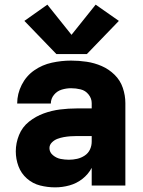

<svg xmlns="http://www.w3.org/2000/svg" viewBox="-20 -799 616 827"><path d="M218 8Q249 8 279.5 -0.5Q310 -9 335 -28.5Q360 -48 375 -76V0H520V-355Q520 -388 509 -420.5Q498 -453 473.5 -477Q449 -501 418 -514.5Q387 -528 353.5 -533Q320 -538 286 -538Q245 -538 203.5 -529Q162 -520 127.5 -496Q93 -472 73.5 -433.5Q54 -395 54 -353H199Q199 -374 212.5 -390.5Q226 -407 246 -413Q266 -419 286 -419Q307 -419 327.5 -414Q348 -409 361.5 -392Q375 -375 375 -355V-332H311Q275 -332 239 -327.5Q203 -323 168.5 -310.5Q134 -298 105 -275Q76 -252 62 -217.5Q48 -183 48 -147Q48 -114 59.5 -83Q71 -52 96 -30Q121 -8 153 0Q185 8 217 8ZM277 -111Q259 -111 241 -114.5Q223 -118 208 -130.5Q193 -143 193 -161Q193 -175 203.5 -185.5Q214 -196 227.5 -201Q241 -206 255 -208.5Q269 -211 283 -212Q297 -213 311 -213H375V-189Q375 -171 367.5 -155Q360 -139 345 -129Q330 -119 312.5 -115Q295 -111 277 -111ZM223 -566H354L492 -709L392 -779L288 -649L184 -779L85 -709Z"/></svg>

Font: Iosevka Sparkle Heavy
Style: Regular
Weight: 900
Designer: Belleve Invis
Foundry: Belleve Invis
Version: Version 4.5.0; ttfautohint (v1.8.3)